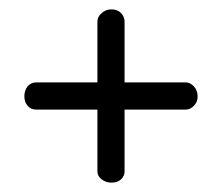

<svg xmlns="http://www.w3.org/2000/svg" viewBox="-20 -446 474 410"><path d="M218 -56Q206 -56 197 -63Q188 -70 188 -80V-212H57Q46 -212 39 -220Q32 -228 32 -240Q32 -253 39 -261.5Q46 -270 57 -270H188V-400Q188 -410 197 -418Q206 -426 218 -426Q231 -426 238.5 -418Q246 -410 246 -400V-270H377Q386 -270 394 -261.5Q402 -253 402 -240Q402 -228 394 -220Q386 -212 377 -212H246V-80Q246 -70 238.5 -63Q231 -56 218 -56Z"/></svg>

Font: Dosis
Style: Regular
Weight: 400
Designer: EdgarTolentino, PabloImpallari, IginoMarini
Foundry: EdgarTolentino, PabloImpallari, IginoMarini
Version: Version 3.001; ttfautohint (v1.8.2)